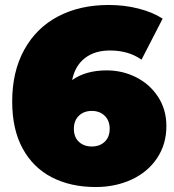

<svg xmlns="http://www.w3.org/2000/svg" viewBox="-20 -736 701 772"><path d="M649 -229Q649 -156 611.5 -100Q574 -44 509 -14Q444 16 365 16Q264 16 188.5 -23Q113 -62 71 -139Q29 -216 29 -328Q29 -448 77.5 -536Q126 -624 213.5 -670Q301 -716 417 -716Q480 -716 537 -701.5Q594 -687 634 -661L549 -496Q497 -533 422 -533Q361 -533 321.5 -502.5Q282 -472 270 -414Q325 -453 409 -453Q473 -453 528 -425Q583 -397 616 -346Q649 -295 649 -229ZM421 -218Q421 -251 401 -270.5Q381 -290 349 -290Q317 -290 297 -270.5Q277 -251 277 -218Q277 -185 297 -166Q317 -147 349 -147Q381 -147 401 -166Q421 -185 421 -218Z"/></svg>

Font: AtCorfu Sans
Style: AtCorfu Sans Black
Weight: 900
Designer: Kostas Teopoulos
Foundry: Kostas Teopoulos
Version: Version 1.00 July 8, 2025, initial release